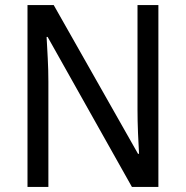

<svg xmlns="http://www.w3.org/2000/svg" viewBox="-20 -734 730 754"><path d="M602 0H498L167 -589H163Q165 -552 167.5 -505.5Q170 -459 170 -413V0H88V-714H191L522 -130H526Q524 -161 522 -211Q520 -261 520 -302V-714H602Z"/></svg>

Font: Noto Sans SemiCondensed
Style: Regular
Weight: 400
Width: 4
Designer: Monotype Design Team
Foundry: Monotype Imaging Inc.
Version: Version 2.013; ttfautohint (v1.8.4.7-5d5b)